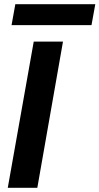

<svg xmlns="http://www.w3.org/2000/svg" viewBox="-20 -897 475 917"><path d="M17.1 0 141.1 -698.2H280.8L158.2 0ZM35.2 -776.9 53.2 -877H435.1L417 -776.9Z"/></svg>

Font: SVN-Poppins SemiBold
Style: Italic
Weight: 600
Italic angle: -10°
Designer: Ninad Kale (Devanagari), Jonny Pinhorn (Latin)
Foundry: Indian Type Foundry
Version: Version 3.002 2017